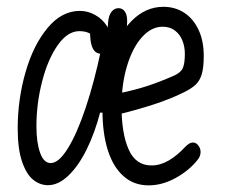

<svg xmlns="http://www.w3.org/2000/svg" viewBox="-20 -532 660 564"><path d="M281 -208Q281 -291 303.8 -360.8Q326.5 -430.5 367.2 -471.2Q408 -512 460 -512Q494.5 -512 521.2 -494.5Q548 -477 563.2 -444.5Q578.5 -412 578.5 -368Q578.5 -334 572.8 -314.5Q567 -295 555.2 -283.8Q543.5 -272.5 521.5 -261.5Q481.5 -241.5 431.5 -225.2Q381.5 -209 328 -196Q314.5 -192.5 306 -199.8Q297.5 -207 295.5 -220Q294 -233 300.5 -243.2Q307 -253.5 321 -256.5Q330 -258.5 334.5 -259Q378 -268 413.8 -279.8Q449.5 -291.5 490.5 -309.5Q511 -318.5 517 -332Q523 -345.5 523 -374Q523 -394.5 516 -412.5Q509 -430.5 494.2 -442Q479.5 -453.5 457.5 -453.5Q424.5 -453.5 396.8 -422.5Q369 -391.5 353 -337.8Q337 -284 337 -219.5Q337 -140.5 357.8 -93.2Q378.5 -46 425 -46Q450.5 -46 475.5 -60.5Q500.5 -75 523.5 -100Q530 -107 536.5 -110.5Q543 -114 549.2 -113.2Q555.5 -112.5 561 -106.5Q569.5 -97 569.2 -85Q569 -73 560.5 -62.5Q535.5 -31 496 -9.2Q456.5 12.5 416.5 12.5Q373 12.5 342.5 -14.8Q312 -42 296.5 -91.5Q281 -141 281 -208ZM32 -155Q32 -240 55 -320Q78 -400 119.8 -450Q161.5 -500 214.5 -500Q238 -500 259.2 -488.2Q280.5 -476.5 293.8 -456Q307 -435.5 307 -410.5Q307 -401 303 -392.5Q299 -384 292.8 -378.8Q286.5 -373.5 280.5 -373.5Q267.5 -373.5 259.8 -380.2Q252 -387 248.2 -402Q244.5 -417 244.5 -442.5H278.5V-401.5Q274.5 -406 270 -410.5Q256.5 -425.5 244.8 -433Q233 -440.5 213 -440.5Q178.5 -440.5 149.5 -399.2Q120.5 -358 103.8 -293Q87 -228 87 -161Q87 -113.5 97.8 -83.2Q108.5 -53 129 -53Q152.5 -53 179.2 -96Q206 -139 231.5 -215Q257 -291 277 -386.5H308.5L288 -201H274Q258 -140 233.8 -91.5Q209.5 -43 180.2 -15.5Q151 12 121 12Q97.5 12 77.5 -4Q57.5 -20 44.8 -57.2Q32 -94.5 32 -155ZM294 -350Q294 -359.5 294 -369Q295 -437 297.5 -466Q299 -487 307.8 -497.8Q316.5 -508.5 329 -508Q340.5 -507.5 347.2 -497.5Q354 -487.5 353.5 -467.5Q351.5 -427 347 -351.5Q346 -332.5 339.2 -322.8Q332.5 -313 320.5 -313Q308 -313 301 -322Q294 -331 294 -350Z"/></svg>

Font: Monaspace Radon Var
Style: Regular
Weight: 400
Designer: Riley Cran and the Lettermatic Team
Version: Version 1.000 (Monaspace Radon Var)